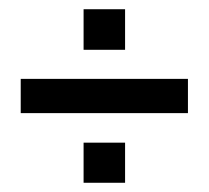

<svg xmlns="http://www.w3.org/2000/svg" viewBox="-20 -521 452 416"><path d="M24.9 -275.9V-350.1H387.2V-275.9ZM161.1 -501H251V-413.1H161.1ZM161.1 -211.9H251V-125H161.1Z"/></svg>

Font: Teko
Style: Regular
Weight: 400
Designer: Manushi Parikh, Jonny Pinhorn
Foundry: Indian Type Foundry
Version: Version 2.000;PS 1.0;hotconv 1.0.79;makeotf.lib2.5.61930